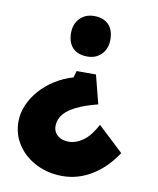

<svg xmlns="http://www.w3.org/2000/svg" viewBox="-82 -610 704 856"><g transform="rotate(10 270.0 -181.5)"><path d="M328 -289.7 361.3 -160Q333.7 -153.3 308.3 -144.5Q283 -135.7 261.5 -124.8Q240 -114 224 -100.3Q208 -86.7 199.2 -69.5Q190.3 -52.3 190.3 -32.3Q190.3 -14 199.2 -1Q208 12 223.7 19.3Q239.3 26.7 260 26.7Q292 26.7 324.2 4.2Q356.3 -18.3 384.7 -71.7L499.7 36Q454 106 391.2 144.2Q328.3 182.3 259.3 182.3Q193 182.3 139.7 155.3Q86.3 128.3 55.2 81.7Q24 35 24 -23Q24 -60.7 39.5 -97.5Q55 -134.3 83 -166.3Q111 -198.3 148.8 -222.3Q186.7 -246.3 232 -259.7L240.3 -289.7ZM364.3 -453.3Q364.3 -413 339.7 -387.3Q315 -361.7 275.3 -361.7Q233 -361.7 209.7 -385.5Q186.3 -409.3 186.3 -453.3Q186.3 -493.7 211 -519.3Q235.7 -545 275.3 -545Q317.7 -545 341 -521.2Q364.3 -497.3 364.3 -453.3Z"/></g></svg>

Font: Lexend Medium
Style: Regular
Weight: 500
Designer: Bonnie Shaver-Troup, Thomas Jockin
Foundry: Lexend
Version: Version 1.005